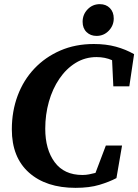

<svg xmlns="http://www.w3.org/2000/svg" viewBox="-20 -887 666 925"><path d="M344 18Q202 18 119.5 -55.5Q37 -129 37 -264Q37 -351 65 -426Q93 -501 145.5 -556.5Q198 -612 270.5 -643.5Q343 -675 432 -675Q491 -675 538.5 -662Q586 -649 626 -626L603 -471H526L520 -597Q486 -612 445 -612Q390 -612 344.5 -584Q299 -556 266 -507.5Q233 -459 215.5 -397Q198 -335 198 -267Q198 -167 243.5 -105.5Q289 -44 377 -44Q394 -44 409 -47Q424 -50 440 -54L490 -186H568L541 -29Q507 -11 459 3.5Q411 18 344 18ZM445 -714Q416 -714 397 -732.5Q378 -751 378 -782Q378 -817 402 -842Q426 -867 461 -867Q491 -867 509.5 -848Q528 -829 528 -798Q528 -764 504 -739Q480 -714 445 -714Z"/></svg>

Font: Source Serif 4 SmText
Style: Bold Italic
Weight: 700
Italic angle: -12°
Designer: Frank Grießhammer
Foundry: Adobe
Version: Version 4.005;hotconv 1.1.0;makeotfexe 2.6.0